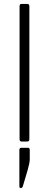

<svg xmlns="http://www.w3.org/2000/svg" viewBox="-20 -723 251 981"><path d="M132 43V90Q132 109 121 147L96 231Q92 238 87 238Q79 238 79 229V43Q79 32 90 32H122Q132 32 132 43ZM119 0H90Q80 0 80 -12V-691Q80 -703 90 -703H119Q130 -703 130 -691V-12Q130 0 119 0Z"/></svg>

Font: Rajdhani
Style: Regular
Weight: 400
Designer: Satya Rajpurohit, Jyotish Sonowal
Foundry: Indian Type Foundry
Version: Version 1.201;PS 1.0;hotconv 1.0.78;makeotf.lib2.5.61930; tt